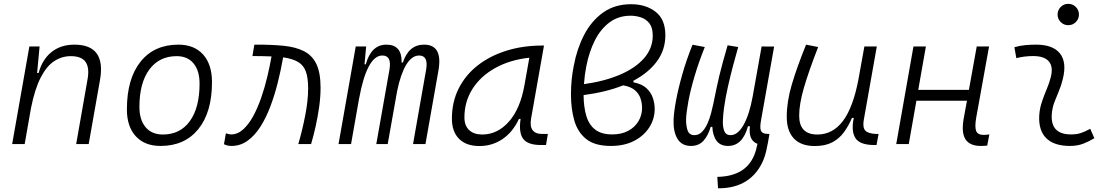

<svg xmlns="http://www.w3.org/2000/svg" viewBox="-20 -764 5899 1018"><path d="M44.4 0 135.7 -517.6H189.9L176.8 -377H184.6Q204.1 -448.7 253.2 -488Q302.2 -527.3 374.5 -527.3Q543 -527.3 510.3 -340.3L450.2 0H383.8L444.3 -344.2Q455.1 -405.3 433.6 -435.8Q412.1 -466.3 355 -466.3Q308.6 -466.3 268.3 -440.4Q228 -414.6 196.5 -354.2Q165 -293.9 144.5 -191.9L110.8 0Z M831.1 9.8Q747.1 9.8 700 -41.5Q652.8 -92.8 652.8 -184.1Q652.8 -346.2 725.1 -436.8Q797.4 -527.3 925.8 -527.3Q1009.8 -527.3 1056.9 -474.9Q1104 -422.4 1104 -328.6Q1104 -168.9 1031.7 -79.6Q959.5 9.8 831.1 9.8ZM843.8 -50.8Q935.5 -50.8 986.8 -122.1Q1038.1 -193.4 1038.1 -320.3Q1038.1 -389.2 1006.3 -427.7Q974.6 -466.3 917 -466.3Q824.2 -466.3 771.7 -395.3Q719.2 -324.2 719.2 -197.3Q719.2 -128.4 752 -89.6Q784.7 -50.8 843.8 -50.8Z M1561.5 0Q1583.5 -74.7 1598.6 -153.6Q1613.8 -232.4 1613.8 -295.4Q1613.8 -350.6 1601.8 -384.3Q1589.8 -418 1560.8 -435.3Q1531.7 -452.6 1481 -460L1480.5 -456.5Q1469.2 -391.6 1452.6 -325.4Q1436 -259.3 1413.3 -199.2Q1390.6 -139.2 1360.6 -92Q1330.6 -44.9 1292.5 -17.6Q1254.4 9.8 1207 9.8Q1198.2 9.8 1187.7 7.8Q1177.2 5.9 1167.5 0.5L1177.7 -57.1Q1189 -53.7 1194.6 -52.5Q1200.2 -51.3 1205.1 -51.3Q1239.7 -51.3 1269 -77.6Q1298.3 -104 1322.3 -147.9Q1346.2 -191.9 1365 -246.1Q1383.8 -300.3 1397.2 -356.9Q1410.6 -413.6 1419.4 -463.9V-464.8Q1397.5 -465.8 1372.3 -466.3Q1347.2 -466.8 1318.4 -466.8L1328.6 -527.3Q1416 -527.8 1481.7 -521.5Q1547.4 -515.1 1591.6 -492.7Q1635.7 -470.2 1657.7 -424.1Q1679.7 -377.9 1679.7 -298.8Q1679.7 -251.5 1672.4 -198.5Q1665 -145.5 1653.6 -94.2Q1642.1 -43 1629.4 0Z M1921.4 -517.6 1912.6 -422.9H1919.4Q1948.2 -527.3 2028.8 -527.3Q2111.8 -527.3 2109.4 -432.6H2116.2Q2147 -527.3 2228.5 -527.3Q2328.6 -527.3 2304.7 -390.6L2235.8 0H2169.9L2239.3 -394.5Q2252.4 -469.7 2202.1 -469.7Q2164.1 -469.7 2134.5 -421.9Q2105 -374 2085.9 -282.7L2035.6 0H1975.1L2044.9 -394.5Q2058.1 -469.7 2007.3 -469.7Q1966.3 -469.7 1935.3 -411.6Q1904.3 -353.5 1884.3 -242.7V-244.1L1841.3 0H1774.9L1866.2 -517.6Z M2521.5 10.3Q2452.1 10.3 2414.1 -27.8Q2376 -65.9 2376 -135.3Q2376 -223.1 2411.9 -294.7Q2447.8 -366.2 2512.7 -417Q2577.6 -467.8 2665 -495.1Q2752.4 -522.5 2855 -522.5H2864.3L2795.9 -135.7Q2781.7 -53.7 2855.5 -53.7H2884.8L2875 4.9H2848.1Q2778.8 4.9 2754.2 -27.6Q2729.5 -60.1 2740.2 -133.3H2731.4Q2699.2 -64 2644.8 -26.9Q2590.3 10.3 2521.5 10.3ZM2536.6 -50.8Q2617.7 -50.8 2678.2 -119.1Q2738.8 -187.5 2760.7 -312.5L2786.6 -458Q2683.6 -446.8 2606 -403.6Q2528.3 -360.4 2485.4 -293Q2442.4 -225.6 2442.4 -141.1Q2442.4 -98.1 2467.3 -74.5Q2492.2 -50.8 2536.6 -50.8Z M3338.4 -335.9V-327.6Q3384.3 -318.8 3408.7 -295.4Q3433.1 -272 3442.1 -242.9Q3451.2 -213.9 3451.2 -186.5Q3451.2 -133.8 3422.9 -89.1Q3394.5 -44.4 3342.5 -17.3Q3290.5 9.8 3218.8 9.8Q3133.8 9.8 3088.1 -26.9Q3042.5 -63.5 3024.9 -125.5Q3007.3 -187.5 3007.3 -263.2Q3007.3 -305.7 3011.2 -343Q3015.1 -380.4 3022.5 -417Q3039.1 -505.9 3077.4 -579.6Q3115.7 -653.3 3177.7 -697.5Q3239.7 -741.7 3326.2 -741.7Q3403.8 -741.7 3455.8 -701.7Q3507.8 -661.6 3507.8 -577.1Q3507.8 -500 3463.4 -439.2Q3418.9 -378.4 3338.4 -335.9ZM3076.2 -317.9Q3185.5 -333 3267.6 -368.2Q3349.6 -403.3 3395.3 -455.8Q3440.9 -508.3 3440.9 -575.2Q3440.9 -617.2 3423.3 -639.9Q3405.8 -662.6 3378.9 -671.6Q3352.1 -680.7 3323.7 -680.7Q3259.8 -680.7 3212.4 -645.8Q3165 -610.8 3134.3 -550.3Q3103.5 -489.7 3088.4 -411.6Q3079.6 -366.7 3076.2 -317.9ZM3284.2 -311.5Q3193.4 -275.4 3074.2 -259.8Q3074.7 -197.3 3088.4 -150.4Q3102.1 -103.5 3135 -77.4Q3168 -51.3 3226.1 -51.3Q3275.9 -51.3 3311.3 -70.6Q3346.7 -89.8 3365.5 -121.8Q3384.3 -153.8 3384.3 -191.9Q3384.3 -216.8 3376.2 -241.7Q3368.2 -266.6 3346.7 -285.4Q3325.2 -304.2 3284.2 -311.5Z M3787.1 234.4 3783.2 173.8Q3933.1 170.9 3979 58.6Q3984.9 44.4 3988.8 29.8Q3992.7 15.1 3996.1 -1.5Q3972.2 -10.3 3961.9 -32.7Q3951.7 -55.2 3956.1 -94.7H3945.8Q3917.5 9.8 3840.3 9.8Q3799.8 9.8 3779.5 -17.3Q3759.3 -44.4 3756.8 -91.3H3748Q3734.9 -45.4 3710 -17.8Q3685.1 9.8 3643.6 9.8Q3594.7 9.8 3572 -28.1Q3549.3 -65.9 3551.3 -127.9Q3552.7 -167.5 3564.2 -230Q3575.7 -292.5 3597.4 -369.1Q3619.1 -445.8 3651.9 -526.9L3716.8 -514.6Q3684.1 -432.6 3662.4 -358.9Q3640.6 -285.2 3629.9 -227.3Q3619.1 -169.4 3617.7 -133.3Q3616.7 -100.6 3625.2 -74Q3633.8 -47.4 3662.1 -47.4Q3685.1 -47.4 3702.1 -64.9Q3719.2 -82.5 3731 -108.9Q3742.7 -135.3 3750 -163.3Q3757.3 -191.4 3761.7 -211.9Q3771 -257.3 3778.3 -292.7Q3785.6 -328.1 3793.7 -361.6Q3801.8 -395 3812.3 -433.6Q3822.8 -472.2 3837.9 -523.9L3894 -514.6Q3882.3 -474.6 3867.7 -419.4Q3853 -364.3 3839.6 -304.9Q3826.2 -245.6 3818.8 -191.9Q3814 -157.2 3812.7 -124Q3811.5 -90.8 3820.3 -69.1Q3829.1 -47.4 3853.5 -47.4Q3892.1 -47.4 3922.9 -102.5Q3953.6 -157.7 3970.7 -252L4018.1 -517.6L4084.5 -517.1L4015.1 -126.5Q4008.3 -88.9 4013.9 -72.8Q4019.5 -56.6 4042 -54.7L4058.6 -53.7H4059.6L4052.2 -10.7Q4047.4 16.6 4042 39.1Q4036.6 61.5 4028.8 81.1Q3999 155.3 3938.2 195.1Q3877.4 234.9 3787.1 234.4Z M4299.8 10.3Q4227.5 10.3 4189.5 -29.5Q4151.4 -69.3 4151.4 -145Q4151.4 -224.6 4178 -315.2Q4204.6 -405.8 4253.9 -527.3L4317.9 -514.6Q4267.6 -385.3 4242.4 -298.8Q4217.3 -212.4 4217.3 -150.9Q4217.3 -50.8 4313.5 -50.8Q4395 -50.8 4449 -122.1Q4502.9 -193.4 4531.2 -341.3L4563 -517.6H4628.9L4559.6 -126.5Q4553.2 -88.4 4567.6 -72Q4582 -55.7 4625 -53.7H4638.2L4627.4 4.9H4616.2Q4538.1 4.9 4515.1 -32.5Q4492.2 -69.8 4506.8 -138.7H4497.1Q4479 -96.2 4454.3 -62.5Q4429.7 -28.8 4392.6 -9.3Q4355.5 10.3 4299.8 10.3Z M4731.9 0 4823.2 -517.6H4889.2L4848.6 -287.6H5117.2L5158.7 -517.6H5224.1L5156.2 -141.6Q5147.5 -92.8 5155.3 -70.8Q5163.1 -48.8 5194.3 -48.8Q5207.5 -48.8 5225.6 -51.3L5214.4 7.8Q5200.7 9.8 5180.2 9.8Q5122.1 9.8 5099.1 -25.4Q5076.2 -60.5 5089.8 -136.7L5106.9 -230H4838.9L4798.3 0Z M5760.7 -81.1 5782.2 -31.2Q5754.4 -14.2 5723.6 -2.2Q5692.9 9.8 5652.8 9.8Q5568.4 9.8 5526.9 -31.7Q5485.4 -73.2 5490.2 -153.3Q5492.7 -189.9 5504.4 -224.6Q5516.1 -259.3 5530 -292Q5543.9 -324.7 5551.3 -355Q5565.4 -410.2 5541 -438.5Q5516.6 -466.8 5458 -466.8Q5411.6 -466.8 5368.7 -455.6L5358.4 -513.7Q5387.2 -522 5416 -524.7Q5444.8 -527.3 5473.6 -527.3Q5562.5 -527.3 5599.9 -480.7Q5637.2 -434.1 5615.2 -345.2Q5606.9 -310.5 5594 -280.5Q5581.1 -250.5 5570.1 -221.2Q5559.1 -191.9 5556.6 -157.7Q5549.3 -51.3 5658.7 -51.3Q5687.5 -51.3 5709.2 -58.1Q5731 -64.9 5760.7 -81.1ZM5644 -630.4Q5620.6 -630.4 5604 -647Q5587.4 -663.6 5587.4 -687Q5587.4 -710.4 5604 -727.1Q5620.6 -743.7 5644 -743.7Q5667.5 -743.7 5684.1 -727.1Q5700.7 -710.4 5700.7 -687Q5700.7 -663.6 5684.1 -647Q5667.5 -630.4 5644 -630.4Z"/></svg>

Font: Cascadia Mono Light
Style: Italic
Weight: 300
Italic angle: -10°
Monospace: yes
Designer: Aaron Bell
Foundry: Saja Typeworks
Version: Version 2404.023; ttfautohint (v1.8.4)